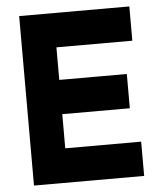

<svg xmlns="http://www.w3.org/2000/svg" viewBox="-51 -745 672 790"><g transform="rotate(-5 285.0 -350.0)"><path d="M57.5 0V-700H512.5V-558.5H199V-424H478V-282.5H199V-141.5H512.5V0ZM130 -71H447.5H130V-353.5H412.5H130V-629.5H447.5H130Z"/></g></svg>

Font: Tourney Black
Style: Regular
Weight: 900
Version: Version 1.015